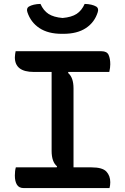

<svg xmlns="http://www.w3.org/2000/svg" viewBox="-20 -962 640 982"><path d="M540 0H102Q77 0 66.5 -17.5Q56 -35 56 -64Q56 -89 61 -106H270L272 -111Q244 -134 244 -190V-594H153Q56 -594 56 -669Q56 -677 57.5 -686Q59 -695 60 -700H499Q527 -700 535.5 -681Q544 -662 544 -633Q544 -616 539 -594H330L328 -589Q356 -566 356 -510V-106H448Q504 -106 524 -84.5Q544 -63 544 -30Q544 -22 543 -14.5Q542 -7 540 0ZM413 -942Q451 -941 473 -928Q486 -919 480 -900Q464 -848 419.5 -818.5Q375 -789 304 -789H296Q226 -789 181.5 -818.5Q137 -848 120 -900Q114 -919 127 -928Q149 -941 187 -942Q202 -908 228 -891Q254 -874 300 -870Q346 -874 372 -891Q398 -908 413 -942Z"/></svg>

Font: Recursive Mn Csl St Med
Style: Regular
Weight: 500
Monospace: yes
Version: Version 1.079;hotconv 1.0.112;makeotfexe 2.5.65598; ttfautoh